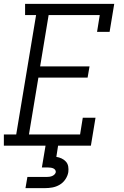

<svg xmlns="http://www.w3.org/2000/svg" viewBox="-25 -755 645 995"><path d="M-5 0V-58H59L162 -677H105V-735H567L543 -590H478L492 -677H227L183 -411H439L429 -353H174L125 -58H390L404 -145H470L446 0ZM107 220 117 162H217Q224 162 231 161Q238 160 244.5 157.5Q251 155 256.5 150Q262 145 264 138Q264 138 264 138Q264 138 264 138Q265 131 261 125.5Q257 120 251 117.5Q245 115 238.5 114Q232 113 225 113H192L211 0H276L267 58Q281 60 294 66Q307 72 316.5 82.5Q326 93 328.5 107.5Q331 122 329 137Q326 156 314 174Q302 192 284 202.5Q266 213 246.5 216.5Q227 220 207 220Z"/></svg>

Font: Iosevka Slab Light Extended
Style: Italic
Weight: 300
Width: 7
Italic angle: -9°
Monospace: yes
Designer: Belleve Invis
Foundry: Belleve Invis
Version: Version 11.1.0; ttfautohint (v1.8.3)